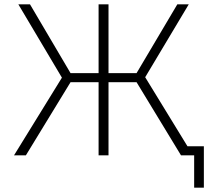

<svg xmlns="http://www.w3.org/2000/svg" viewBox="-20 -720 985 890"><path d="M613 -339H483V0H437V-339H307L100 0H45L267 -360L65 -700H119L307 -381H437V-700H483V-381H613L802 -700H855L653 -362L849 -42H925V150H880V0H819Z"/></svg>

Font: Retni Sans Light
Style: Regular
Weight: 300
Designer: Vitaly Kuzmin
Foundry: ParaType Ltd.
Version: Version 1.00;March 2, 2019;FontCreator 11.5.0.2425 64-bit; t